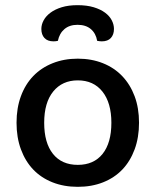

<svg xmlns="http://www.w3.org/2000/svg" viewBox="-20 -709 602 743"><path d="M518 -234Q518 -177 501 -131Q484 -85 453.5 -53Q423 -21 379 -3.5Q335 14 281 14Q227 14 183 -3.5Q139 -21 108.5 -53Q78 -85 61 -131Q44 -177 44 -234Q44 -291 61 -337Q78 -383 109 -415Q140 -447 184 -464.5Q228 -482 281 -482Q334 -482 378 -464.5Q422 -447 453 -414.5Q484 -382 501 -336.5Q518 -291 518 -234ZM281 -398Q221 -398 186 -355Q151 -312 151 -234Q151 -156 185 -113.5Q219 -71 281 -71Q343 -71 377 -113.5Q411 -156 411 -234Q411 -311 376.5 -354.5Q342 -398 281 -398ZM280 -613Q249 -613 229.5 -596.5Q210 -580 204 -551Q200 -550 196 -549.5Q192 -549 187 -549Q164 -549 152 -562Q140 -575 140 -597Q140 -614 149 -630.5Q158 -647 175.5 -660Q193 -673 219 -681Q245 -689 280 -689Q316 -689 342.5 -681Q369 -673 386.5 -660Q404 -647 412.5 -630.5Q421 -614 421 -597Q421 -575 409 -562Q397 -549 374 -549Q366 -549 356 -551Q351 -580 331.5 -596.5Q312 -613 280 -613Z"/></svg>

Font: Baloo 2 Medium
Style: Regular
Weight: 500
Designer: Sarang Kulkarni and Ek Type
Foundry: Ek Type
Version: Version 1.640;hotconv 1.0.111;makeotfexe 2.5.65597; ttfautoh